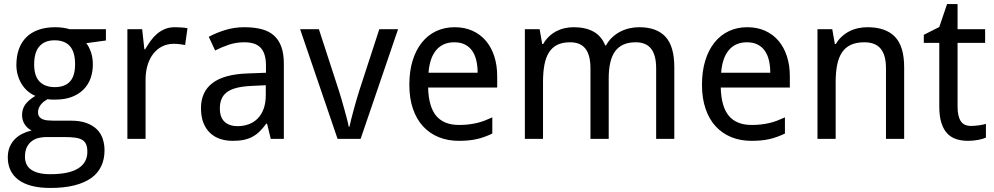

<svg xmlns="http://www.w3.org/2000/svg" viewBox="-20 -679 4861 939"><path d="M498 -536.1V-481L401.9 -467.8Q415.5 -450.7 424.8 -424.1Q434.1 -397.5 434.1 -363.8Q434.1 -326.7 422.6 -295.2Q411.1 -263.7 387.9 -240.7Q364.7 -217.8 330.6 -204.8Q296.4 -191.9 251 -191.9Q240.2 -191.9 229.5 -192.1Q218.8 -192.4 211.9 -193.8Q203.6 -189 195.6 -182.9Q187.5 -176.8 180.9 -168.9Q174.3 -161.1 170.2 -151.4Q166 -141.6 166 -129.9Q166 -116.7 171.9 -108.6Q177.7 -100.6 187.7 -96.2Q197.8 -91.8 211.4 -90.3Q225.1 -88.9 240.2 -88.9H326.2Q371.6 -88.9 402.8 -77.4Q434.1 -65.9 453.9 -46.4Q473.6 -26.9 482.4 -0.2Q491.2 26.4 491.2 56.2Q491.2 99.1 475.3 133.3Q459.5 167.5 426.8 191.2Q394 214.8 344 227.5Q293.9 240.2 226.1 240.2Q173.8 240.2 134.8 230Q95.7 219.7 69.8 200.2Q43.9 180.7 31 153.1Q18.1 125.5 18.1 90.8Q18.1 61.5 27.6 39.3Q37.1 17.1 53.2 1Q69.3 -15.1 90.6 -25.4Q111.8 -35.6 134.8 -41Q114.3 -50.3 101.1 -70.3Q87.9 -90.3 87.9 -116.2Q87.9 -146 103.5 -167.7Q119.1 -189.5 152.8 -210Q131.8 -218.8 114.5 -234.1Q97.2 -249.5 85.2 -269.3Q73.2 -289.1 66.7 -312.5Q60.1 -335.9 60.1 -360.8Q60.1 -404.3 72.3 -438.5Q84.5 -472.7 108.4 -496.6Q132.3 -520.5 168 -533.2Q203.6 -545.9 251 -545.9Q269 -545.9 288.3 -543.2Q307.6 -540.5 320.8 -536.1ZM102.1 87.9Q102.1 106 108.4 121.6Q114.7 137.2 129.2 148.4Q143.6 159.7 167.2 166.3Q190.9 172.9 226.1 172.9Q316.9 172.9 362.1 144.8Q407.2 116.7 407.2 64Q407.2 41.5 401.4 27.3Q395.5 13.2 382.1 5.1Q368.7 -2.9 346.7 -5.9Q324.7 -8.8 293 -8.8H207Q189.9 -8.8 171.4 -4.9Q152.8 -1 137.5 9.8Q122.1 20.5 112.1 39.3Q102.1 58.1 102.1 87.9ZM147 -363.8Q147 -307.6 173.3 -280.3Q199.7 -252.9 248 -252.9Q296.9 -252.9 322 -280Q347.2 -307.1 347.2 -365.2Q347.2 -425.3 321.5 -453.6Q295.9 -481.9 247.1 -481.9Q198.7 -481.9 172.9 -452.6Q147 -423.3 147 -363.8Z M835 -545.9Q849.1 -545.9 866.7 -544.7Q884.3 -543.5 897 -541L885.3 -459Q871.6 -461.4 857.2 -463.1Q842.8 -464.8 830.1 -464.8Q799.3 -464.8 773.9 -452.4Q748.5 -439.9 730.2 -416.7Q711.9 -393.6 701.9 -361.1Q691.9 -328.6 691.9 -289.1V0H603V-536.1H675.3L686 -438H689.9Q702.1 -459 716.1 -478.5Q730 -498 747.3 -512.9Q764.6 -527.8 786.1 -536.9Q807.6 -545.9 835 -545.9Z M1304.2 0 1286.1 -74.2H1282.2Q1266.1 -52.2 1250 -36.4Q1233.9 -20.5 1214.8 -10.3Q1195.8 0 1172.4 4.9Q1148.9 9.8 1118.2 9.8Q1084.5 9.8 1056.2 0.2Q1027.8 -9.3 1007.1 -29.1Q986.3 -48.8 974.6 -78.9Q962.9 -108.9 962.9 -149.9Q962.9 -230 1019.3 -272.9Q1075.7 -315.9 1190.9 -319.8L1280.8 -323.2V-356.9Q1280.8 -389.6 1273.7 -411.6Q1266.6 -433.6 1253.2 -447Q1239.7 -460.4 1220 -466.3Q1200.2 -472.2 1174.8 -472.2Q1134.3 -472.2 1099.4 -460.4Q1064.5 -448.7 1032.2 -432.1L1001 -499Q1037.1 -518.6 1081.5 -532.2Q1126 -545.9 1174.8 -545.9Q1224.6 -545.9 1261 -535.9Q1297.4 -525.9 1321 -504.2Q1344.7 -482.4 1356.4 -448.7Q1368.2 -415 1368.2 -367.2V0ZM1141.1 -62Q1170.9 -62 1196.3 -71.3Q1221.7 -80.6 1240.2 -99.4Q1258.8 -118.2 1269.3 -146.7Q1279.8 -175.3 1279.8 -213.9V-262.2L1210 -258.8Q1166 -256.8 1136.2 -249Q1106.4 -241.2 1088.6 -227.3Q1070.8 -213.4 1063 -193.6Q1055.2 -173.8 1055.2 -148.9Q1055.2 -104 1078.9 -83Q1102.5 -62 1141.1 -62Z M1630.9 0 1447.8 -536.1H1539.6L1636.7 -237.8Q1642.1 -221.7 1649.4 -196.3Q1656.7 -170.9 1664.1 -144.5Q1671.4 -118.2 1677.5 -94.7Q1683.6 -71.3 1685.5 -59.1H1689Q1691.4 -71.3 1697.3 -94.7Q1703.1 -118.2 1710.4 -144.5Q1717.8 -170.9 1725.1 -196.3Q1732.4 -221.7 1737.8 -237.8L1835 -536.1H1926.8L1743.7 0Z M2223.6 9.8Q2169.9 9.8 2125.5 -8.3Q2081.1 -26.4 2049.1 -61Q2017.1 -95.7 1999.5 -147Q1981.9 -198.2 1981.9 -264.2Q1981.9 -330.6 1998 -382.8Q2014.2 -435.1 2043.5 -471.4Q2072.8 -507.8 2113.5 -526.9Q2154.3 -545.9 2203.6 -545.9Q2252 -545.9 2290.5 -528.6Q2329.1 -511.2 2356 -479.7Q2382.8 -448.2 2397.2 -404.1Q2411.6 -359.9 2411.6 -306.2V-251H2073.7Q2076.2 -156.7 2113.5 -112.3Q2150.9 -67.9 2224.6 -67.9Q2249.5 -67.9 2270.8 -70.3Q2292 -72.8 2311.8 -77.4Q2331.5 -82 2350.1 -89.1Q2368.7 -96.2 2387.7 -105V-25.9Q2368.2 -16.6 2349.4 -9.8Q2330.6 -2.9 2310.8 1.5Q2291 5.9 2269.8 7.8Q2248.5 9.8 2223.6 9.8ZM2201.7 -472.2Q2146 -472.2 2113.5 -434.1Q2081.1 -396 2075.7 -323.2H2315.9Q2315.9 -356.4 2309.3 -384Q2302.7 -411.6 2288.8 -431.2Q2274.9 -450.7 2253.4 -461.4Q2231.9 -472.2 2201.7 -472.2Z M3189 0V-345.2Q3189 -408.7 3164.6 -440.4Q3140.1 -472.2 3088.9 -472.2Q3053.2 -472.2 3028.3 -460.7Q3003.4 -449.2 2987.5 -427Q2971.7 -404.8 2964.4 -371.8Q2957 -338.9 2957 -295.9V0H2867.7V-345.2Q2867.7 -408.7 2843.5 -440.4Q2819.3 -472.2 2768.1 -472.2Q2730.5 -472.2 2705.1 -459.5Q2679.7 -446.8 2664.3 -421.9Q2648.9 -397 2642.3 -360.8Q2635.7 -324.7 2635.7 -277.8V0H2546.9V-536.1H2619.1L2631.8 -463.9H2636.7Q2648.4 -484.9 2664.6 -500.2Q2680.7 -515.6 2700 -525.9Q2719.2 -536.1 2741 -541Q2762.7 -545.9 2785.2 -545.9Q2843.8 -545.9 2882.6 -524.4Q2921.4 -502.9 2939.9 -457H2943.8Q2956.5 -480 2974.4 -496.6Q2992.2 -513.2 3013.4 -524.2Q3034.7 -535.2 3058.1 -540.5Q3081.5 -545.9 3106 -545.9Q3191.4 -545.9 3234.6 -499.3Q3277.8 -452.6 3277.8 -350.1V0Z M3654.8 9.8Q3601.1 9.8 3556.6 -8.3Q3512.2 -26.4 3480.2 -61Q3448.2 -95.7 3430.7 -147Q3413.1 -198.2 3413.1 -264.2Q3413.1 -330.6 3429.2 -382.8Q3445.3 -435.1 3474.6 -471.4Q3503.9 -507.8 3544.7 -526.9Q3585.4 -545.9 3634.8 -545.9Q3683.1 -545.9 3721.7 -528.6Q3760.3 -511.2 3787.1 -479.7Q3814 -448.2 3828.4 -404.1Q3842.8 -359.9 3842.8 -306.2V-251H3504.9Q3507.3 -156.7 3544.7 -112.3Q3582 -67.9 3655.8 -67.9Q3680.7 -67.9 3701.9 -70.3Q3723.1 -72.8 3742.9 -77.4Q3762.7 -82 3781.2 -89.1Q3799.8 -96.2 3818.8 -105V-25.9Q3799.3 -16.6 3780.5 -9.8Q3761.7 -2.9 3741.9 1.5Q3722.2 5.9 3700.9 7.8Q3679.7 9.8 3654.8 9.8ZM3632.8 -472.2Q3577.1 -472.2 3544.7 -434.1Q3512.2 -396 3506.8 -323.2H3747.1Q3747.1 -356.4 3740.5 -384Q3733.9 -411.6 3720 -431.2Q3706.1 -450.7 3684.6 -461.4Q3663.1 -472.2 3632.8 -472.2Z M4313 0V-345.2Q4313 -408.7 4287.4 -440.4Q4261.7 -472.2 4207 -472.2Q4167.5 -472.2 4140.6 -459.5Q4113.8 -446.8 4097.4 -421.9Q4081.1 -397 4074 -360.8Q4066.9 -324.7 4066.9 -277.8V0H3978V-536.1H4050.3L4063 -463.9H4067.9Q4080.1 -484.9 4096.9 -500.2Q4113.8 -515.6 4133.8 -525.9Q4153.8 -536.1 4176.3 -541Q4198.7 -545.9 4222.2 -545.9Q4311.5 -545.9 4356.7 -499.3Q4401.9 -452.6 4401.9 -350.1V0Z M4729 -63Q4737.8 -63 4748.8 -64Q4759.8 -64.9 4770 -66.4Q4780.3 -67.9 4788.8 -69.8Q4797.4 -71.8 4801.8 -73.2V-5.9Q4795.4 -2.9 4785.6 0Q4775.9 2.9 4764.2 5.1Q4752.4 7.3 4739.7 8.5Q4727.1 9.8 4714.8 9.8Q4684.6 9.8 4658.7 2Q4632.8 -5.9 4614 -24.9Q4595.2 -43.9 4584.5 -76.4Q4573.7 -108.9 4573.7 -158.2V-469.2H4498V-508.8L4573.7 -546.9L4611.8 -659.2H4663.1V-536.1H4797.9V-469.2H4663.1V-158.2Q4663.1 -110.8 4678.5 -86.9Q4693.8 -63 4729 -63Z"/></svg>

Font: WenQuanYi Micro Hei
Style: Regular
Weight: 400
Foundry: Ascender Corporation
Version: Version 0.2.0-beta